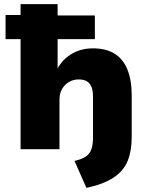

<svg xmlns="http://www.w3.org/2000/svg" viewBox="-20 -725 726 933"><path d="M400 188 342 57Q377 49 396.5 36Q416 23 424 0.5Q432 -22 432 -58V-253Q432 -284 424.5 -302.5Q417 -321 402 -330Q387 -339 362 -339Q336 -339 315 -326.5Q294 -314 281.5 -292.5Q269 -271 269 -241V0H80V-535H7V-652H80V-705H260V-650H441V-535H260V-391H259Q284 -437 329 -463.5Q374 -490 432 -490Q493 -490 534.5 -465.5Q576 -441 598 -390Q620 -339 620 -260V-58Q620 8 600.5 56.5Q581 105 532.5 137.5Q484 170 400 188Z"/></svg>

Font: Nunito Sans 8pt Black
Style: Regular
Weight: 900
Version: Version 3.101;gftools[0.9.27]